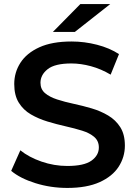

<svg xmlns="http://www.w3.org/2000/svg" viewBox="-20 -914 669 944"><path d="M311 10Q229 10 154 -13.5Q79 -37 35 -74L80 -175Q122 -141 184 -119.5Q246 -98 311 -98Q393 -98 429.5 -124Q466 -150 466 -189Q466 -221 443.5 -240.5Q421 -260 384 -271.5Q347 -283 302.5 -293Q258 -303 213.5 -316.5Q169 -330 132 -351.5Q95 -373 72.5 -409Q50 -445 50 -501Q50 -558 80.5 -605.5Q111 -653 173.5 -681.5Q236 -710 332 -710Q395 -710 457 -694Q519 -678 565 -648L524 -547Q477 -575 427 -588.5Q377 -602 331 -602Q250 -602 214.5 -574Q179 -546 179 -507Q179 -475 201.5 -456Q224 -437 261 -425Q298 -413 342.5 -403.5Q387 -394 431 -381Q475 -368 512 -346Q549 -324 571.5 -288.5Q594 -253 594 -198Q594 -142 563.5 -94.5Q533 -47 470 -18.5Q407 10 311 10ZM240 -757 375 -894H522L348 -757Z"/></svg>

Font: Montserrat SemiBold
Style: Regular
Weight: 600
Designer: Julieta Ulanovsky
Foundry: Julieta Ulanovsky
Version: Version 9.000; ttfautohint (v1.8.4.7-5d5b)